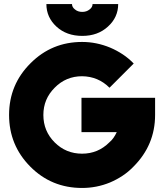

<svg xmlns="http://www.w3.org/2000/svg" viewBox="-20 -920 804 952"><path d="M210 -900Q210 -834 260 -788Q310 -742 388 -742Q465 -742 515 -788Q566 -834 566 -900H439Q439 -884 424 -873Q409 -861 388 -861Q366 -861 352 -873Q337 -884 337 -900ZM387 -712Q237 -712 132 -607Q25 -501 25 -350Q25 -200 130 -94Q235 12 387 12Q459 12 525 -15Q558 -29 587.5 -48.5Q617 -68 642 -94Q749 -201 749 -350V-435H384V-265H559Q552 -250 543 -237Q534 -224 522 -214Q466 -158 387 -158Q307 -158 251 -214Q195 -270 195 -350Q195 -429 251 -485Q307 -542 387 -542Q467 -541 523 -485L643 -605Q618 -631 588.5 -650.5Q559 -670 526 -684Q492 -698 457.5 -705Q423 -712 387 -712Z"/></svg>

Font: Unageo
Style: Black
Weight: 900
Designer: Richard Sepsi
Foundry: Richard Sepsi
Version: Version 2.000